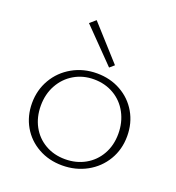

<svg xmlns="http://www.w3.org/2000/svg" viewBox="-130 -813 849 924"><g transform="rotate(20 294.5 -351.0)"><path d="M178 -682 208 -708 365 -534 342 -514ZM52 -227Q52 -294 84 -349Q116 -404 172.5 -436Q229 -468 298 -468Q366 -468 420.5 -437.5Q475 -407 506 -353.5Q537 -300 537 -233Q537 -165 504.5 -110.5Q472 -56 415.5 -25Q359 6 290 6Q222 6 167.5 -24.5Q113 -55 82.5 -108Q52 -161 52 -227ZM493 -229Q493 -288 467.5 -335.5Q442 -383 396.5 -409.5Q351 -436 294 -436Q238 -436 193 -409.5Q148 -383 122 -336Q96 -289 96 -230Q96 -171 121 -125Q146 -79 191 -53Q236 -27 293 -27Q350 -27 395.5 -52.5Q441 -78 467 -124Q493 -170 493 -229Z"/></g></svg>

Font: Ysabeau SC Light
Style: Regular
Weight: 300
Designer: Christian Thalmann (Catharsis Fonts)
Version: Version 0.003